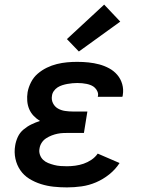

<svg xmlns="http://www.w3.org/2000/svg" viewBox="-20 -807 640 835"><path d="M271 8Q242 8 213.5 5Q185 2 158 -6.5Q131 -15 107.5 -29.5Q84 -44 68.5 -66.5Q53 -89 47 -117Q41 -145 46 -174Q49 -193 57.5 -211.5Q66 -230 82 -243.5Q98 -257 116.5 -266Q135 -275 154 -281Q139 -290 126.5 -303Q114 -316 107 -332.5Q100 -349 98.5 -368Q97 -387 100 -406Q104 -428 115 -449.5Q126 -471 144 -486.5Q162 -502 183.5 -512.5Q205 -523 227.5 -528.5Q250 -534 272 -536Q294 -538 316 -538Q341 -538 365 -535.5Q389 -533 411.5 -527Q434 -521 454.5 -510Q475 -499 490 -481.5Q505 -464 511.5 -441Q518 -418 514 -394Q514 -392 513.5 -390Q513 -388 512 -386H405Q405 -387 405.5 -387.5Q406 -388 406 -389Q408 -399 404 -408.5Q400 -418 393 -425Q386 -432 376.5 -436Q367 -440 357.5 -442Q348 -444 337.5 -445Q327 -446 316 -446Q306 -446 295 -445Q284 -444 273 -442Q262 -440 251 -436.5Q240 -433 230.5 -427Q221 -421 214 -411Q207 -401 206 -390Q203 -373 210.5 -358Q218 -343 232 -335Q246 -327 263 -324.5Q280 -322 297 -322H360L345 -229H282Q269 -229 256 -228.5Q243 -228 230.5 -225.5Q218 -223 205 -218Q192 -213 180.5 -205.5Q169 -198 161.5 -186.5Q154 -175 152 -162Q149 -148 153.5 -134.5Q158 -121 167.5 -112Q177 -103 189.5 -98Q202 -93 215.5 -89.5Q229 -86 243 -85Q257 -84 271 -84Q289 -84 307.5 -86.5Q326 -89 343.5 -95Q361 -101 377.5 -112Q394 -123 405 -139L500 -98Q482 -70 455 -48.5Q428 -27 397.5 -14Q367 -1 335 3.5Q303 8 271 8ZM323 -583 271 -637 433 -787 503 -713Z"/></svg>

Font: Iosevka Curly Slab SmBdEx
Style: Italic
Weight: 600
Width: 7
Italic angle: -9°
Monospace: yes
Designer: Belleve Invis
Foundry: Belleve Invis
Version: Version 11.1.0; ttfautohint (v1.8.3)